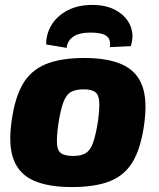

<svg xmlns="http://www.w3.org/2000/svg" viewBox="-20 -746 643 778"><path d="M322 -511Q418 -511 476.5 -484Q535 -457 556.5 -398Q578 -339 564 -241Q551 -147 518.5 -91.5Q486 -36 426 -12Q366 12 271 12Q176 12 117 -14Q58 -40 35.5 -98.5Q13 -157 27 -255Q40 -350 72.5 -405.5Q105 -461 165.5 -486Q226 -511 322 -511ZM319 -384Q286 -384 267 -373Q248 -362 236.5 -331Q225 -300 216 -241Q209 -189 211 -161.5Q213 -134 229 -124Q245 -114 277 -114Q309 -114 327.5 -125.5Q346 -137 357 -167.5Q368 -198 377 -255Q384 -308 382 -335.5Q380 -363 365 -373.5Q350 -384 319 -384ZM250 -552 167 -566Q167 -610 189.5 -646Q212 -682 254 -704Q296 -726 354 -726Q413 -726 453 -702.5Q493 -679 508.5 -641Q524 -603 510 -559L425 -555Q430 -588 410.5 -601Q391 -614 347 -614Q301 -614 277 -597.5Q253 -581 250 -552Z"/></svg>

Font: Exo 2 ExtraBold
Style: Italic
Weight: 800
Italic angle: -8°
Designer: Natanael Gama
Foundry: Natanael Gama
Version: Version 2.010